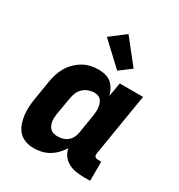

<svg xmlns="http://www.w3.org/2000/svg" viewBox="-186 -910 971 1042"><g transform="rotate(30 300.0 -389.0)"><path d="M178 8Q151 8 125.5 -1Q100 -10 83 -29.5Q66 -49 57.5 -74Q49 -99 46 -125.5Q43 -152 45 -180Q47 -208 52 -235L70 -345Q74 -370 81.5 -394Q89 -418 102 -440.5Q115 -463 134 -482Q153 -501 175.5 -514Q198 -527 223 -532.5Q248 -538 273 -538Q295 -538 316 -532.5Q337 -527 352.5 -513.5Q368 -500 378 -481.5Q388 -463 393 -443L408 -530H554L490 -140Q489 -134 489.5 -128.5Q490 -123 493.5 -119Q497 -115 502.5 -113.5Q508 -112 513 -112H533V8H493Q468 8 443 4Q418 0 396.5 -11.5Q375 -23 360.5 -42.5Q346 -62 342 -86Q329 -65 311 -46.5Q293 -28 271.5 -15.5Q250 -3 226 2.5Q202 8 178 8ZM259 -112Q275 -112 291 -116.5Q307 -121 320 -131.5Q333 -142 340.5 -157Q348 -172 351 -188L369 -298Q371 -311 372.5 -324.5Q374 -338 373 -351Q372 -364 369 -376Q366 -388 358.5 -398.5Q351 -409 339.5 -413.5Q328 -418 314 -418Q296 -418 278 -411.5Q260 -405 246 -392Q232 -379 224.5 -361.5Q217 -344 214 -326L195 -216Q193 -203 192.5 -190.5Q192 -178 194 -166.5Q196 -155 201 -144Q206 -133 214.5 -125.5Q223 -118 234.5 -115Q246 -112 259 -112ZM361 -583 221 -714 315 -786 433 -637Z"/></g></svg>

Font: Iosevka Curly Heavy Extended
Style: Italic
Weight: 900
Width: 7
Italic angle: -9°
Monospace: yes
Designer: Belleve Invis
Foundry: Belleve Invis
Version: Version 11.1.0; ttfautohint (v1.8.3)